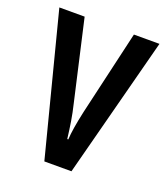

<svg xmlns="http://www.w3.org/2000/svg" viewBox="-106 -616 603 692"><g transform="rotate(20 195.5 -270.0)"><path d="M143 0 4 -540H101L171 -233Q179 -200 184 -169Q189 -138 193 -104H197Q198 -124 202.5 -152Q207 -180 215 -216L290 -540H388L247 0Z"/></g></svg>

Font: Noto Sans Sinhala ExtraCondensed Medium
Style: Regular
Weight: 500
Width: 2
Designer: Jelle Bosma - Monotype Design Team
Foundry: Monotype Imaging Inc.
Version: Version 2.006; ttfautohint (v1.8.4.7-5d5b)